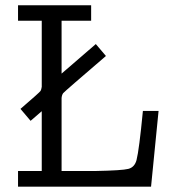

<svg xmlns="http://www.w3.org/2000/svg" viewBox="-20 -703 659 723"><path d="M47.9 0V-59.1H137.2V-284.2L95.2 -248L57.1 -293Q130.4 -356 132.8 -360.8Q135.7 -365.7 137.2 -376V-625H47.9V-683.1H323.2V-625H211.9V-425.8L340.8 -537.1L378.9 -492.2Q226.1 -361.3 217.8 -352.1Q212.9 -345.2 211.9 -334V-59.1H339.8Q439.9 -61 463.4 -67.1Q486.8 -73.2 494.1 -100.1Q503.9 -138.2 518.1 -285.2H577.1L548.8 0Z"/></svg>

Font: CMU Concrete
Style: Roman
Weight: 500
Version: Version 0.7.0